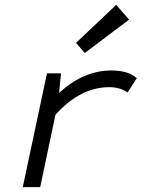

<svg xmlns="http://www.w3.org/2000/svg" viewBox="-20 -773 620 793"><path d="M74 0 174 -470H232L224 -389Q325 -482 440 -482Q510 -482 545 -450L507 -391Q476 -413 431 -413Q312 -413 209 -299L146 0ZM330 -554 294 -596 460 -753 513 -692Z"/></svg>

Font: Sometype Mono
Style: Italic
Weight: 400
Italic angle: -12°
Monospace: yes
Designer: Ryoichi Tsunekawa
Foundry: Dharma Type
Version: Version 1.000; ttfautohint (v1.8.3)